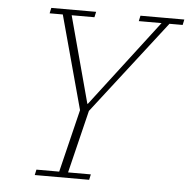

<svg xmlns="http://www.w3.org/2000/svg" viewBox="-51 -748 788 798"><g transform="rotate(5 343.0 -349.0)"><path d="M128 -23H223L287 -285L181 -675H126L131 -698H318L313 -675H218L315 -314H317L593 -675H498L503 -698H686L681 -675H626L324 -285L260 -23H355L350 0H123Z"/></g></svg>

Font: IBM Plex Serif ExtraLight
Style: Italic
Weight: 200
Italic angle: -14°
Designer: Mike Abbink, Paul van der Laan, Pieter van Rosmalen
Foundry: Bold Monday
Version: Version 2.5